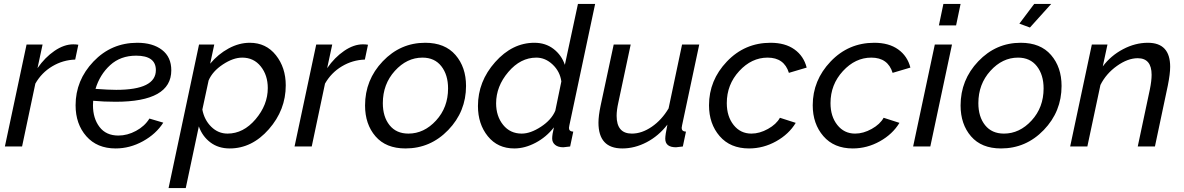

<svg xmlns="http://www.w3.org/2000/svg" viewBox="-20 -750 6061 983"><path d="M116 -522H198L172 -401Q210 -456 259 -489.5Q308 -523 355 -523Q369 -523 381 -521L365 -445Q302 -443 247.5 -410.5Q193 -378 161 -322L93 0H5Z M572 -229Q512 -229 457 -234Q456 -226 456 -211Q456 -144 489.5 -100Q523 -56 586 -56Q632 -56 676.5 -80Q721 -104 745 -143L816 -122Q779 -64 712 -27Q645 10 572 10Q477 10 422 -52.5Q367 -115 367 -211Q367 -339 458.5 -435Q550 -531 683 -531Q762 -531 809.5 -494.5Q857 -458 857 -390Q857 -229 572 -229ZM677 -465Q597 -465 544 -416.5Q491 -368 469 -295Q536 -290 575 -290Q778 -290 778 -391Q778 -465 677 -465Z M999 -522H1077L1056 -424Q1097 -473 1150.5 -502Q1204 -531 1259 -531Q1342 -531 1392.5 -467.5Q1443 -404 1443 -313Q1443 -187 1356.5 -88.5Q1270 10 1156 10Q1098 10 1057 -21Q1016 -52 998 -103L931 213H843ZM1351 -299Q1351 -365 1315 -410Q1279 -455 1220 -455Q1174 -455 1121 -420Q1068 -385 1048 -338L1016 -189Q1026 -136 1061.5 -101Q1097 -66 1145 -66Q1226 -66 1288.5 -139.5Q1351 -213 1351 -299Z M1599 -522H1681L1655 -401Q1693 -456 1742 -489.5Q1791 -523 1838 -523Q1852 -523 1864 -521L1848 -445Q1785 -443 1730.5 -410.5Q1676 -378 1644 -322L1576 0H1488Z M1849 -210Q1849 -341 1939.5 -436Q2030 -531 2157 -531Q2258 -531 2312 -468.5Q2366 -406 2366 -310Q2366 -179 2275 -84.5Q2184 10 2056 10Q1956 10 1902.5 -52Q1849 -114 1849 -210ZM2274 -297Q2274 -367 2239.5 -411Q2205 -455 2143 -455Q2063 -455 2001.5 -387Q1940 -319 1940 -222Q1940 -152 1974.5 -109Q2009 -66 2071 -66Q2151 -66 2212.5 -133Q2274 -200 2274 -297Z M2427 -207Q2427 -333 2515 -432Q2603 -531 2716 -531Q2773 -531 2814 -499.5Q2855 -468 2872 -418L2939 -730H3027L2895 -108Q2893 -98 2893 -95Q2893 -77 2915 -76L2899 0Q2869 4 2864 4Q2837 4 2822 -8.5Q2807 -21 2807 -41Q2807 -61 2816 -98Q2777 -48 2722 -19Q2667 10 2613 10Q2528 10 2477.5 -52.5Q2427 -115 2427 -207ZM2823 -183 2854 -333Q2847 -384 2809.5 -419.5Q2772 -455 2726 -455Q2645 -455 2582.5 -381.5Q2520 -308 2520 -221Q2520 -155 2556 -110.5Q2592 -66 2651 -66Q2696 -66 2749.5 -101Q2803 -136 2823 -183Z M3044 -122Q3044 -157 3055 -209L3122 -522H3209L3146 -226Q3137 -186 3137 -157Q3137 -66 3215 -66Q3266 -66 3317 -101Q3368 -136 3403 -195L3472 -522H3560L3472 -108Q3470 -98 3470 -95Q3470 -77 3492 -76L3476 0Q3446 4 3441 4Q3386 4 3386 -40Q3386 -59 3397 -112Q3352 -54 3291 -22Q3230 10 3166 10Q3044 10 3044 -122Z M3610 -211Q3610 -339 3701.5 -435Q3793 -531 3925 -531Q4000 -531 4047.5 -497Q4095 -463 4110 -404L4019 -377Q3995 -455 3910 -455Q3828 -455 3764.5 -386Q3701 -317 3701 -222Q3701 -154 3736 -110Q3771 -66 3827 -66Q3869 -66 3912 -90Q3955 -114 3973 -147L4054 -121Q4019 -63 3953.5 -26.5Q3888 10 3815 10Q3719 10 3664.5 -53Q3610 -116 3610 -211Z M4141 -211Q4141 -339 4232.5 -435Q4324 -531 4456 -531Q4531 -531 4578.5 -497Q4626 -463 4641 -404L4550 -377Q4526 -455 4441 -455Q4359 -455 4295.5 -386Q4232 -317 4232 -222Q4232 -154 4267 -110Q4302 -66 4358 -66Q4400 -66 4443 -90Q4486 -114 4504 -147L4585 -121Q4550 -63 4484.5 -26.5Q4419 10 4346 10Q4250 10 4195.5 -53Q4141 -116 4141 -211Z M4810 -730H4898L4875 -620H4787ZM4766 -522H4854L4743 0H4655Z M5253 -609 5199 -629 5275 -730H5362ZM4898 -210Q4898 -341 4988.5 -436Q5079 -531 5206 -531Q5307 -531 5361 -468.5Q5415 -406 5415 -310Q5415 -179 5324 -84.5Q5233 10 5105 10Q5005 10 4951.5 -52Q4898 -114 4898 -210ZM5323 -297Q5323 -367 5288.5 -411Q5254 -455 5192 -455Q5112 -455 5050.5 -387Q4989 -319 4989 -222Q4989 -152 5023.5 -109Q5058 -66 5120 -66Q5200 -66 5261.5 -133Q5323 -200 5323 -297Z M5570 -522H5650L5626 -410Q5667 -465 5729.5 -498Q5792 -531 5857 -531Q5971 -531 5971 -408Q5971 -372 5959 -312L5893 0H5805L5867 -292Q5876 -336 5876 -367Q5876 -452 5805 -452Q5754 -452 5698.5 -412.5Q5643 -373 5614 -315L5547 0H5459Z"/></svg>

Font: Raleway-v4020 Medium
Style: Italic
Weight: 500
Italic angle: -12°
Designer: Matt McInerney, Pablo Impallari, Rodrigo Fuenzalida
Foundry: Matt McInerney, Pablo Impallari, Rodrigo Fuenzalida
Version: Version 4.020;PS 004.020;hotconv 1.0.88;makeotf.lib2.5.64775